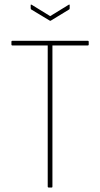

<svg xmlns="http://www.w3.org/2000/svg" viewBox="-20 -837 446 857"><path d="M197 0Q193 0 193 -4V-634H35Q31 -634 31 -638V-651Q31 -655 35 -655H372Q376 -655 376 -651V-638Q376 -634 372 -634H214V-4Q214 0 211 0ZM202 -745 119 -795Q117 -796 117 -801V-814Q117 -818 121 -816L204 -765L287 -816Q291 -818 291 -814V-801Q291 -796 289 -795L207 -745Q204 -743 202 -745Z"/></svg>

Font: Sofia Sans Condensed Thin
Style: Regular
Weight: 250
Version: Version 4.100